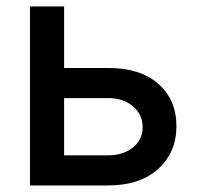

<svg xmlns="http://www.w3.org/2000/svg" viewBox="-20 -565 605 585"><path d="M175.3 -357.9H309.6Q407.7 -357.9 462.6 -309.3Q517.6 -260.7 517.6 -180.2Q517.6 -101.1 462.2 -50.5Q406.7 0 309.6 0H71.3V-545.4H175.3ZM175.3 -266.1V-91.8H309.6Q355.5 -91.8 385 -115.7Q414.6 -139.6 414.6 -176.8Q414.6 -216.3 385 -241.2Q355.5 -266.1 309.6 -266.1Z"/></svg>

Font: Karasuma Gothic
Style: Regular
Weight: 500
Designer: Rasmus Andersson / Ryoko Nishizuka
Foundry: Genbu
Version: Version 1.00